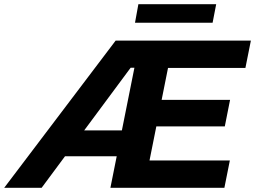

<svg xmlns="http://www.w3.org/2000/svg" viewBox="-84 -893 1213 913"><path d="M-64 0 466 -700H636L611 -571H472L587 -638L114 0ZM176 -150 203 -273H550L527 -150ZM441 0 581 -700H1109L1083 -570H715L627 -130H1009L983 0ZM647 -292 673 -418H1010L985 -292ZM558 -785 574 -873H944L927 -785Z"/></svg>

Font: Montserrat Thin
Style: Bold Italic
Weight: 700
Italic angle: -11.3°
Version: Version 9.000